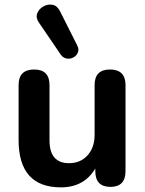

<svg xmlns="http://www.w3.org/2000/svg" viewBox="-20 -796 623 826"><path d="M242 -560 148 -698Q133 -719 140 -738Q147 -757 166 -768Q185 -779 205.5 -775.5Q226 -772 238 -748L312 -601Q321 -584 315 -570Q309 -556 296 -549Q283 -542 268 -544Q253 -546 242 -560ZM242 10Q60 10 60 -194V-430Q60 -497 127 -497Q193 -497 193 -430V-192Q193 -94 277 -94Q326 -94 356.5 -127.5Q387 -161 387 -216V-430Q387 -497 453 -497Q520 -497 520 -430V-60Q520 8 455 8Q390 8 390 -60V-71Q342 10 242 10Z"/></svg>

Font: Chiron GoRound TC SB
Style: Regular
Weight: 500
Designer: Ryoko NISHIZUKA 西塚涼子 (kana, bopomofo & ideographs); Paul D. Hunt (Latin, Greek & Cyrillic); Sandoll Communications 산돌커뮤니
Foundry: Adobe
Version: Version 1.000;hotconv 1.1.1;makeotfexe 2.6.0